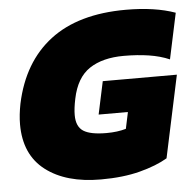

<svg xmlns="http://www.w3.org/2000/svg" viewBox="-49 -704 777 764"><g transform="rotate(-5 339.0 -322.0)"><path d="M324 10Q185 10 103.5 -52.5Q22 -115 22 -236Q22 -274 31 -319Q66 -482 178.5 -568Q291 -654 481 -654Q597 -654 678 -625L639 -442Q602 -458 556.5 -465Q511 -472 457 -472Q372 -472 319.5 -437Q267 -402 250 -319Q246 -300 244 -284Q242 -268 242 -254Q242 -208 270 -190Q298 -172 362 -172Q406 -172 440 -182L454 -248H337L365 -379H661L591 -51Q547 -25 480 -7.5Q413 10 324 10Z"/></g></svg>

Font: Kanit ExtraBold
Style: Italic
Weight: 800
Italic angle: -12°
Designer: Katatrad Team
Foundry: CadsonDemak
Version: Version 2.000; ttfautohint (v1.8.3)